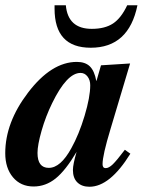

<svg xmlns="http://www.w3.org/2000/svg" viewBox="-41 -698 561 732"><path d="M435 -127 456 -112Q378 14 300 14Q271 14 254 -2.5Q237 -19 237 -50Q237 -71 251 -119Q209 -48 171 -17.5Q133 13 87 13Q38 13 8.5 -22Q-21 -57 -21 -114Q-21 -231 66 -345Q155 -462 252 -462Q284 -462 301.5 -445Q319 -428 326 -390H327L344 -449L455 -456L380 -205Q350 -106 350 -72Q350 -57 362 -57Q374 -57 389 -71.5Q404 -86 435 -127ZM266 -420Q214 -420 158 -305Q133 -254 117.5 -199.5Q102 -145 102 -115Q102 -58 145 -58Q190 -58 231 -133Q260 -185 281.5 -256.5Q303 -328 303 -373Q303 -393 292.5 -406.5Q282 -420 266 -420ZM444 -678H483Q450 -516 305 -516Q167 -516 167 -665V-678H210Q218 -588 309 -588Q359 -588 390 -608.5Q421 -629 444 -678Z"/></svg>

Font: STIX
Style: Bold Italic
Weight: 700
Italic angle: -16.33°
Designer: MicroPress Inc., with final additions and corrections provided by Coen Hoffman, Elsevier (retired)
Version: Version 1.1.1